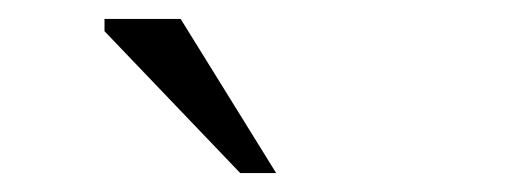

<svg xmlns="http://www.w3.org/2000/svg" viewBox="-20 -752 540 203"><path d="M272 -569H234L90.5 -719V-732H171Z"/></svg>

Font: Newsreader 6pt Light
Style: Regular
Weight: 300
Designer: Hugues Gentile
Foundry: Production Type
Version: Version 1.003; ttfautohint (v1.8.3)